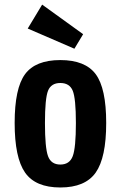

<svg xmlns="http://www.w3.org/2000/svg" viewBox="-20 -819 522 849"><path d="M44.8 -275.2Q44.8 -121.8 90.8 -55.9Q136.8 10 246.8 10Q356.7 10 403.2 -55.9Q449.6 -121.8 449.6 -275.2Q449.6 -428.6 403.2 -491Q356.7 -553.4 246.8 -553.4Q136.8 -553.4 90.8 -491Q44.8 -428.6 44.8 -275.2ZM178.8 -274.9Q178.8 -383.6 192.4 -417.8Q206 -452 246.8 -452Q287.6 -452 301.6 -417.8Q315.6 -383.6 315.6 -274.9Q315.6 -165.4 301.6 -128.4Q287.6 -91.4 246.8 -91.4Q206 -91.4 192.4 -128.4Q178.8 -165.4 178.8 -274.9ZM347.6 -667.8 166.4 -798.6 102.6 -692.8 309 -603.6Z"/></svg>

Font: Secuela Light
Style: Regular
Weight: 300
Designer: Fernando Haro
Foundry: deFharo
Version: Version 1.708